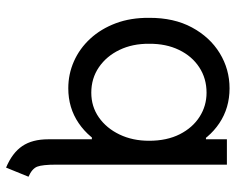

<svg xmlns="http://www.w3.org/2000/svg" viewBox="-92 -474 780 636"><g transform="rotate(90 298.0 -156.0)"><path d="M535.2 213.9Q486.3 193.4 463.9 160.2Q441.4 127 441.4 74.2V-70.3H426.8L451.2 -114.3V-398.4L420.9 -448.2H441.4V-517.6H525.4V47.9Q525.4 93.3 532 110.6Q538.6 127.9 565.4 139.6ZM272.5 7.8Q225.1 7.8 182.9 -11Q140.6 -29.8 108.2 -64.9Q75.7 -100.1 57.1 -149.4Q38.6 -198.7 39.1 -259.8Q38.6 -341.8 70.8 -401.6Q103 -461.4 156.2 -493.9Q209.5 -526.4 272.5 -526.4Q337.4 -526.4 387.9 -492.7Q438.5 -459 467.5 -398.9Q496.6 -338.9 497.1 -259.8Q496.6 -182.1 467.5 -121.6Q438.5 -61 387.9 -26.6Q337.4 7.8 272.5 7.8ZM287.1 -68.4Q333 -68.4 368.9 -93.5Q404.8 -118.7 425.5 -161.9Q446.3 -205.1 446.3 -259.8Q446.3 -318.8 424.6 -361.6Q402.8 -404.3 366.7 -427.2Q330.6 -450.2 287.1 -450.2Q239.7 -450.2 202.9 -426Q166 -401.9 145.3 -358.9Q124.5 -315.9 125 -259.8Q124.5 -205.1 145.3 -161.9Q166 -118.7 202.9 -93.5Q239.7 -68.4 287.1 -68.4Z"/></g></svg>

Font: Reddit Sans
Style: Regular
Weight: 400
Designer: Stephen Hutchings
Foundry: Reddit
Version: Version 1.014